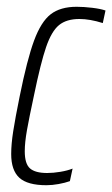

<svg xmlns="http://www.w3.org/2000/svg" viewBox="-20 -538 331 566"><path d="M13 -84Q13 -113 19 -151.5Q25 -190 38 -254Q60 -363 80.5 -418.5Q101 -474 129.5 -496Q158 -518 206 -518Q227 -518 252 -515Q277 -512 291 -507L283 -470Q245 -482 214 -482Q176 -482 154 -464Q132 -446 116 -399.5Q100 -353 80 -256Q66 -191 59.5 -154.5Q53 -118 53 -92Q53 -55 68.5 -41.5Q84 -28 119 -28Q137 -28 158 -31.5Q179 -35 194 -41L186 -4Q172 1 153 4.5Q134 8 117 8Q61 8 37 -14Q13 -36 13 -84Z"/></svg>

Font: Saira Ultra Condensed ExLight
Style: Italic
Weight: 200
Width: 1
Italic angle: -12°
Designer: Hector Gatti with collaboration of the Omnibus-Type team
Foundry: Omnibus-Type
Version: Version 1.001; ttfautohint (v1.8)